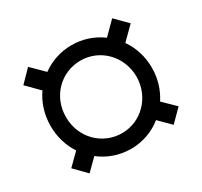

<svg xmlns="http://www.w3.org/2000/svg" viewBox="-133 -793 1032 982"><g transform="rotate(-30 382.5 -302.5)"><path d="M382.5 9.9C451 9.9 514.9 -13.5 565.3 -54L631.4 12.1L700.6 -57.5L630.7 -125.7C662.3 -174 681.1 -232.6 681.1 -296.9C681.1 -364 660.9 -424.7 626.4 -474.1L700.6 -547.6L631.4 -617.2L558.6 -544.4C508.9 -581 448.2 -602.3 382.5 -602.3C317.1 -602.3 256.4 -581.3 207 -545.5L134.6 -617.2L66.8 -547.6L138.1 -475.9C103.3 -426.1 83.1 -364.7 83.1 -296.9C83.1 -231.9 101.6 -172.6 133.9 -123.9L66.8 -57.5L134.6 12.1L199.9 -52.6C250.4 -13.1 313.9 9.9 382.5 9.9ZM382.5 -82.7C265.6 -82.7 173.7 -176.8 174 -296.9C173.7 -418.3 265.6 -511 382.5 -511C496.8 -511 589.5 -418.3 590.2 -296.9C589.5 -176.8 496.8 -82.7 382.5 -82.7Z"/></g></svg>

Font: Karasuma Gothic
Style: Bold
Weight: 700
Designer: Rasmus Andersson / Ryoko Nishizuka
Foundry: Genbu
Version: Version 1.00